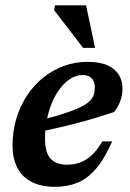

<svg xmlns="http://www.w3.org/2000/svg" viewBox="-20 -710 503 742"><path d="M300 -420Q275.5 -420 253.5 -406.5Q231.5 -393 213.2 -369.5Q195 -346 181.8 -315Q168.5 -284 161.2 -248.2Q154 -212.5 154 -175.5Q154 -119.5 175.8 -96.5Q197.5 -73.5 239 -73.5Q266 -73.5 289.5 -82Q313 -90.5 334.2 -110Q355.5 -129.5 375.5 -163.5H413.5Q384 -96 351 -57.8Q318 -19.5 279.2 -3.8Q240.5 12 193 12Q140 12 103.2 -6.5Q66.5 -25 47.5 -60.8Q28.5 -96.5 28.5 -147.5Q28.5 -202.5 43 -251.2Q57.5 -300 84 -340.2Q110.5 -380.5 146.8 -409.8Q183 -439 226.5 -455Q270 -471 318.5 -471Q367 -471 396.8 -457Q426.5 -443 440 -419.8Q453.5 -396.5 453.5 -368Q453.5 -344 444.8 -319.8Q436 -295.5 421 -277Q386.5 -265.5 350 -254.5Q313.5 -243.5 276 -233.8Q238.5 -224 201 -215.5Q163.5 -207 127.5 -200L129.5 -244Q187 -258 226 -270.8Q265 -283.5 289 -295Q313 -306.5 325.5 -318.5Q338 -330.5 342.2 -343.5Q346.5 -356.5 346.5 -372Q346.5 -387 341.2 -397.5Q336 -408 325.8 -414Q315.5 -420 300 -420ZM347.5 -525H301L189 -671L193 -689.5H312.5Z"/></svg>

Font: Newsreader SemiBold
Style: Italic
Weight: 600
Italic angle: -17°
Designer: Hugues Gentile
Foundry: Production Type
Version: Version 1.003